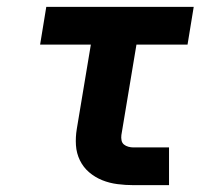

<svg xmlns="http://www.w3.org/2000/svg" viewBox="-20 -540 640 560"><path d="M369 0Q346 0 322.5 -3Q299 -6 278 -14.5Q257 -23 240 -37.5Q223 -52 213 -72.5Q203 -93 201.5 -116.5Q200 -140 204 -164L245 -410H97L115 -520H545L527 -410H378L334 -146Q333 -138 334.5 -130.5Q336 -123 341.5 -118.5Q347 -114 354.5 -112Q362 -110 369 -110H473V0Z"/></svg>

Font: Iosevka Etoile XBdObl
Style: Regular
Weight: 800
Italic angle: -9°
Designer: Belleve Invis
Foundry: Belleve Invis
Version: Version 15.5.2; ttfautohint (v1.8.4)